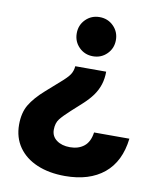

<svg xmlns="http://www.w3.org/2000/svg" viewBox="-80 -573 676 821"><g transform="rotate(10 258.5 -162.5)"><path d="M354.2 -285Q354.2 -255 346.2 -229.6Q338.3 -204.2 321.7 -180.8Q305 -157.5 278.3 -133.3L234.2 -93.3Q205 -66.7 190.8 -48.8Q176.7 -30.8 176.7 -1.7Q176.7 26.7 199.2 43.3Q221.7 60 257.5 60Q294.2 60 318.3 40.8Q342.5 21.7 348.3 -20H501.7Q490 80.8 426.7 132.9Q363.3 185 257.5 185Q188.3 185 136.2 162.9Q84.2 140.8 55.4 99.6Q26.7 58.3 26.7 2.5Q26.7 -49.2 47.5 -84.2Q68.3 -119.2 111.7 -157.5L168.3 -207.5Q198.3 -233.3 208.3 -248.8Q218.3 -264.2 220 -285ZM286.7 -510Q322.5 -510 347.1 -485.4Q371.7 -460.8 371.7 -425Q371.7 -389.2 347.1 -364.6Q322.5 -340 286.7 -340Q250.8 -340 226.2 -364.6Q201.7 -389.2 201.7 -425Q201.7 -460.8 226.2 -485.4Q250.8 -510 286.7 -510Z"/></g></svg>

Font: Funnel Display Light ExtraBold
Style: Regular
Weight: 800
Version: Version 1.000